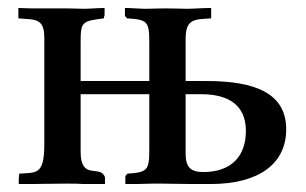

<svg xmlns="http://www.w3.org/2000/svg" viewBox="-20 -461 766 481"><path d="M445 -258V-363C445 -416 469 -412 509 -415V-441C487 -441 464 -439 448 -439C432 -439 418 -440 394 -440C373 -440 359 -439 346 -439C330 -439 311 -441 293 -441V-421C295 -419 297 -417 298 -415C350 -412 354 -407 354 -354V-258H182V-356C182 -407 186 -408 240 -415C240 -417 241 -420 242 -423V-441C225 -441 205 -439 189 -439C176 -439 164 -440 146 -440H57C47 -440 36 -441 26 -441V-415L53 -413C77 -411 91 -404 91 -367V-100C91 -22 71 -29 28 -26C28 -22 28 -18 27 -15V0H58C86 0 108 -1 146 -1C165 -1 177 -1 188 0H223H243V-17C232 -50 182 -7 182 -81V-225H354V-87C354 -35 350 -29 299 -26C298 -24 295 -22 294 -19V0H323C336 0 350 -1 364 -1H385C410 -1 435 0 458 0H508C626 0 697 -49 697 -137C697 -227 620 -258 498 -258ZM445 -225H484C548 -225 596 -201 596 -133C596 -71 561 -30 489 -30C458 -30 445 -42 445 -76Z"/></svg>

Font: Sibila
Style: Regular
Weight: 400
Designer: Stefan Peev
Foundry: Context Ltd
Version: Version 1.000